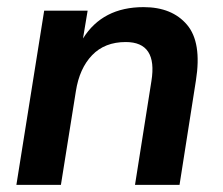

<svg xmlns="http://www.w3.org/2000/svg" viewBox="-20 -519 625 539"><path d="M26 0 104 -489H226L213 -411Q268 -499 383 -499Q463 -499 505 -449.5Q547 -400 530 -293L484 0H359L405 -291Q423 -401 333 -401Q274 -401 238.5 -364Q203 -327 193 -263L151 0Z"/></svg>

Font: Nunito Sans
Style: Bold Italic
Weight: 700
Italic angle: -9°
Designer: Vernon Adams
Foundry: Vernon Adams
Version: Version 3.006; ttfautohint (v1.8.3)